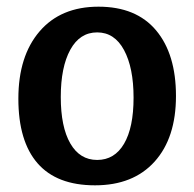

<svg xmlns="http://www.w3.org/2000/svg" viewBox="-20 -540 582 575"><path d="M351.5 -390Q323 -443 271 -443Q219 -443 190.5 -391Q162 -339 162 -249.5Q162 -160 190.5 -110.5Q219 -61 271 -61Q323 -61 351.5 -109.5Q380 -158 380 -247.5Q380 -337 351.5 -390ZM35 -244.5Q35 -372 98.5 -446Q162 -520 275 -520Q388 -520 447.5 -449Q507 -378 507 -252.5Q507 -127 443 -56Q379 15 264.5 15Q150 15 92.5 -51Q35 -117 35 -244.5Z"/></svg>

Font: Karma
Style: Bold
Weight: 700
Designer: Joana Correia
Foundry: Indian Type Foundry
Version: Version 1.202;PS 1.0;hotconv 1.0.78;makeotf.lib2.5.61930; tt